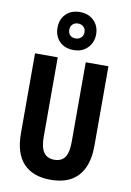

<svg xmlns="http://www.w3.org/2000/svg" viewBox="-107 -1066 776 1141"><g transform="rotate(10 281.0 -496.0)"><path d="M503 -235Q503 -153 477 -98.5Q451 -44 402 -17Q353 10 280 10Q174 10 117 -50Q60 -110 60 -232V-714H197V-237Q197 -169 218.5 -140Q240 -111 282 -111Q310 -111 329 -123.5Q348 -136 357 -163.5Q366 -191 366 -238V-714H503ZM282 -773Q228 -773 196.5 -805Q165 -837 165 -887Q165 -938 196.5 -970Q228 -1002 282 -1002Q333 -1002 365.5 -970Q398 -938 398 -888Q398 -839 366 -806Q334 -773 282 -773ZM282 -843Q301 -843 314.5 -855.5Q328 -868 328 -888Q328 -908 315 -920.5Q302 -933 282 -933Q262 -933 249 -920.5Q236 -908 236 -888Q236 -868 247.5 -855.5Q259 -843 282 -843Z"/></g></svg>

Font: Noto Sans Khmer ExtraCondensed
Style: Bold
Weight: 700
Width: 2
Designer: Danh Hong and the Monotype Design Team
Foundry: Monotype Imaging Inc.
Version: Version 2.004